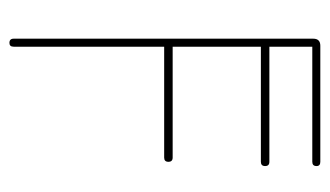

<svg xmlns="http://www.w3.org/2000/svg" viewBox="-166 -533 699 407"><g transform="rotate(90 183.5 -329.5)"><path d="M79 -9Q79 0 71 0Q62 0 62 -9V-644Q62 -659 77 -659H323Q332 -659 332 -651Q332 -642 323 -642H79V-551H323Q332 -551 332 -542Q332 -533 323 -533H79V-346H314Q323 -346 323 -337Q323 -328 314 -328H79Z"/></g></svg>

Font: Libertine Sup Thin
Style: Regular
Weight: 100
Designer: Bastien Sozeau
Foundry: NBR — Bastien Sozeau
Version: Version 2.003; ttfautohint (v1.8.4.7-5d5b);gftools[0.9.33]